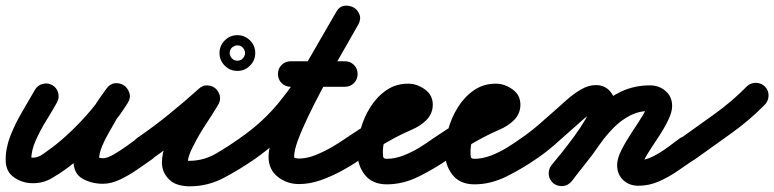

<svg xmlns="http://www.w3.org/2000/svg" viewBox="-24 -601 2730 677"><path d="M99 -284Q108 -300 126 -305Q144 -310 160 -301Q176 -292 181 -274Q186 -256 177 -240Q161 -211 139.5 -176.5Q118 -142 102 -106Q86 -70 86 -37Q86 -37 86 -37Q85 -42 82 -45Q79 -48 84 -46.5Q89 -45 92 -45Q110 -45 128 -58Q146 -71 160 -81Q193 -106 228.5 -140Q264 -174 296 -212Q328 -250 349 -285Q361 -304 378.5 -305Q396 -306 411 -297Q425 -287 431 -270.5Q437 -254 425 -236Q415 -222 404.5 -208Q394 -194 386 -180Q386 -180 386 -180Q387 -181 387 -181Q375 -159 360.5 -134.5Q346 -110 335.5 -84.5Q325 -59 325 -35Q325 -34 323 -38Q321 -42 319 -43Q315 -47 325 -45Q335 -43 339 -43Q354 -43 378 -57Q402 -71 425.5 -88Q449 -105 461 -114Q461 -114 461 -114Q461 -114 461 -114Q476 -125 494.5 -121.5Q513 -118 524 -103Q535 -88 531.5 -69.5Q528 -51 513 -40Q490 -24 460.5 -3.5Q431 17 399.5 32Q368 47 339 47Q299 47 267 29Q235 11 235 -35Q235 -85 259.5 -132.5Q284 -180 307 -223Q307 -223 308 -224Q308 -224 308 -224Q317 -241 328.5 -256.5Q340 -272 351 -288Q364 -306 381.5 -307.5Q399 -309 413 -300Q426 -291 432 -274Q438 -257 427 -239Q402 -198 367 -156Q332 -114 292 -76Q252 -38 214 -9Q187 11 157.5 28Q128 45 92 45Q55 45 25.5 24.5Q-4 4 -4 -37Q-4 -80 13 -123Q30 -166 54 -206.5Q78 -247 99 -284Q99 -284 99 -284Q99 -284 99 -284Z M511 -40Q495 -29 477 -32.5Q459 -36 448 -51Q437 -67 440.5 -85Q444 -103 459 -114Q516 -153 571 -197.5Q626 -242 677 -288Q691 -301 707.5 -300Q724 -299 736 -289Q747 -279 751 -263.5Q755 -248 745 -231Q724 -196 701 -161.5Q678 -127 659 -89Q653 -78 648 -66.5Q643 -55 640 -43Q639 -40 638.5 -34Q638 -28 638 -28Q636 -27 631.5 -30.5Q627 -34 644 -34Q694 -34 738.5 -60Q783 -86 822 -114Q822 -114 822 -114Q822 -114 822 -114Q837 -125 855.5 -121.5Q874 -118 885 -103Q896 -88 892.5 -69.5Q889 -51 874 -40Q822 -4 765.5 26Q709 56 644 56Q622 56 601.5 49.5Q581 43 567 26Q547 3 547 -28Q547 -59 560.5 -93.5Q574 -128 594 -162Q614 -196 634.5 -226.5Q655 -257 669 -279Q679 -295 696 -293Q713 -291 727 -279Q741 -268 746 -251Q751 -234 737 -222Q684 -174 627 -127.5Q570 -81 511 -40Q511 -40 511 -40Q511 -40 511 -40ZM809 -441Q805 -440 801 -438Q787 -431 786 -416Q786 -415 786 -414Q786 -414 786 -413Q786 -412 786 -410Q787 -406 789 -402Q796 -388 811 -387Q812 -387 813 -387Q814 -387 815 -387Q830 -388 837 -402Q839 -406 840 -410Q840 -412 840 -413Q840 -414 840 -414Q840 -414 840 -415Q840 -416 840 -418Q839 -422 837 -426Q830 -440 815 -441Q814 -441 813 -441Q813 -441 812 -441Q811 -441 809 -441ZM750 -414Q750 -440 768.5 -458.5Q787 -477 813 -477Q839 -477 857.5 -458.5Q876 -440 876 -414Q876 -388 857.5 -369.5Q839 -351 813 -351Q787 -351 768.5 -369.5Q750 -388 750 -414Z M874 -40Q858 -29 840 -32.5Q822 -36 811 -51Q800 -67 803.5 -85Q807 -103 822 -114Q903 -170 961 -241.5Q1019 -313 1066 -393.5Q1113 -474 1161 -558Q1172 -578 1189.5 -580.5Q1207 -583 1222 -575Q1237 -567 1243.5 -550Q1250 -533 1239 -514Q1228 -494 1207.5 -458.5Q1187 -423 1161.5 -378Q1136 -333 1110 -284Q1084 -235 1062 -189Q1040 -143 1026.5 -106.5Q1013 -70 1013 -48Q1013 -44 1020 -43Q1027 -42 1030 -42Q1058 -42 1088 -54Q1118 -66 1146.5 -82.5Q1175 -99 1196 -114Q1211 -125 1229.5 -121.5Q1248 -118 1259 -103Q1270 -88 1266.5 -69.5Q1263 -51 1248 -40Q1218 -19 1181.5 1Q1145 21 1106.5 34.5Q1068 48 1030 48Q988 48 955.5 22.5Q923 -3 923 -48Q923 -83 942 -135.5Q961 -188 990.5 -248.5Q1020 -309 1053 -368.5Q1086 -428 1115 -478Q1144 -528 1161 -558Q1172 -578 1189.5 -580.5Q1207 -583 1222 -575Q1237 -567 1243.5 -550Q1250 -533 1239 -514Q1188 -423 1137 -337.5Q1086 -252 1023.5 -176.5Q961 -101 874 -40Q874 -40 874 -40Q874 -40 874 -40ZM1001 -295Q982 -295 969 -308Q956 -321 956 -340Q956 -359 969 -372Q982 -385 1001 -385Q1049 -385 1096.5 -385Q1144 -385 1192 -385Q1192 -385 1192 -385Q1192 -385 1192 -385Q1211 -385 1224 -372Q1237 -359 1237 -340Q1237 -321 1224 -308Q1211 -295 1192 -295Q1144 -295 1096.5 -295Q1049 -295 1001 -295Q1001 -295 1001 -295Q1001 -295 1001 -295Z M1248 -40Q1232 -29 1214 -32.5Q1196 -36 1185 -51Q1174 -67 1177.5 -85Q1181 -103 1196 -114Q1241 -145 1287 -172Q1333 -199 1382 -223Q1385 -224 1393 -229Q1401 -234 1408 -237.5Q1415 -241 1414 -239Q1413 -237 1412.5 -234Q1412 -231 1412 -232Q1412 -232 1412 -230.5Q1412 -229 1413 -226Q1415 -218 1418 -217Q1421 -216 1415 -216Q1393 -216 1376.5 -199.5Q1360 -183 1348.5 -158.5Q1337 -134 1331.5 -108.5Q1326 -83 1326 -66Q1326 -56 1327 -48.5Q1328 -41 1340 -41Q1368 -41 1398 -52.5Q1428 -64 1455.5 -81Q1483 -98 1505 -114Q1520 -125 1538.5 -121.5Q1557 -118 1568 -103Q1579 -88 1575.5 -69.5Q1572 -51 1557 -40Q1511 -8 1454.5 20.5Q1398 49 1340 49Q1289 49 1262.5 15.5Q1236 -18 1236 -66Q1236 -103 1247.5 -145Q1259 -187 1282 -223.5Q1305 -260 1338.5 -283Q1372 -306 1415 -306Q1446 -306 1474 -286Q1502 -266 1502 -232Q1502 -201 1480 -178Q1459 -157 1427.5 -143.5Q1396 -130 1370 -116Q1338 -99 1307.5 -80Q1277 -61 1248 -40Q1248 -40 1248 -40Q1248 -40 1248 -40Z M1557 -40Q1541 -29 1523 -32.5Q1505 -36 1494 -51Q1483 -67 1486.5 -85Q1490 -103 1505 -114Q1550 -145 1596 -172Q1642 -199 1691 -223Q1694 -224 1702 -229Q1710 -234 1717 -237.5Q1724 -241 1723 -239Q1722 -237 1721.5 -234Q1721 -231 1721 -232Q1721 -232 1721 -230.5Q1721 -229 1722 -226Q1724 -218 1727 -217Q1730 -216 1724 -216Q1702 -216 1685.5 -199.5Q1669 -183 1657.5 -158.5Q1646 -134 1640.5 -108.5Q1635 -83 1635 -66Q1635 -56 1636 -48.5Q1637 -41 1649 -41Q1677 -41 1707 -52.5Q1737 -64 1764.5 -81Q1792 -98 1814 -114Q1829 -125 1847.5 -121.5Q1866 -118 1877 -103Q1888 -88 1884.5 -69.5Q1881 -51 1866 -40Q1820 -8 1763.5 20.5Q1707 49 1649 49Q1598 49 1571.5 15.5Q1545 -18 1545 -66Q1545 -103 1556.5 -145Q1568 -187 1591 -223.5Q1614 -260 1647.5 -283Q1681 -306 1724 -306Q1755 -306 1783 -286Q1811 -266 1811 -232Q1811 -201 1789 -178Q1768 -157 1736.5 -143.5Q1705 -130 1679 -116Q1647 -99 1616.5 -80Q1586 -61 1557 -40Q1557 -40 1557 -40Q1557 -40 1557 -40Z M1803 -51Q1792 -67 1795.5 -85Q1799 -103 1814 -114Q1846 -136 1875 -161Q1904 -186 1933 -212Q1951 -228 1974.5 -249Q1998 -270 2024.5 -285.5Q2051 -301 2077 -301Q2109 -301 2128 -278Q2147 -255 2147 -224Q2147 -195 2130 -159.5Q2113 -124 2087.5 -87.5Q2062 -51 2036 -18.5Q2010 14 1992 38Q1992 38 1992 38Q1992 38 1992 38Q1980 52 1961.5 54.5Q1943 57 1928 46Q1914 34 1911.5 15.5Q1909 -3 1920 -18Q1932 -32 1954.5 -60Q1977 -88 2000.5 -120Q2024 -152 2040.5 -180.5Q2057 -209 2057 -224Q2057 -225 2058 -224Q2061 -216 2069 -213Q2071 -212 2075 -211.5Q2079 -211 2077 -211Q2073 -211 2061.5 -203Q2050 -195 2036 -183Q2022 -171 2010 -160Q1998 -149 1993 -145Q1962 -117 1931 -90Q1900 -63 1866 -40Q1850 -29 1832 -32.5Q1814 -36 1803 -51ZM1991 38Q1980 53 1961.5 55Q1943 57 1928 45Q1913 34 1911 15.5Q1909 -3 1921 -18Q1945 -48 1969.5 -78.5Q1994 -109 2016 -141Q2046 -185 2083.5 -221Q2121 -257 2167 -278.5Q2213 -300 2268 -300Q2300 -300 2323 -280Q2346 -260 2346 -227Q2346 -205 2330.5 -174Q2315 -143 2294 -112Q2273 -81 2257.5 -55.5Q2242 -30 2242 -19Q2242 -19 2242 -19Q2239 -31 2227 -36Q2226 -36 2227 -36Q2252 -36 2278.5 -49.5Q2305 -63 2329.5 -81Q2354 -99 2374 -114Q2389 -124 2407.5 -121Q2426 -118 2437 -103Q2447 -88 2444 -69.5Q2441 -51 2426 -40Q2397 -20 2365 2Q2333 24 2298.5 39Q2264 54 2227 54Q2195 54 2173.5 34Q2152 14 2152 -19Q2152 -42 2167.5 -72.5Q2183 -103 2204 -134.5Q2225 -166 2240.5 -191Q2256 -216 2256 -227Q2256 -229 2256.5 -226Q2257 -223 2257 -221Q2260 -213 2268 -210Q2268 -210 2268 -210Q2229 -210 2196.5 -193Q2164 -176 2137.5 -148.5Q2111 -121 2090 -91Q2067 -57 2041.5 -25.5Q2016 6 1991 38Q1991 38 1991 38Q1991 38 1991 38Z M2363 -50Q2353 -65 2356 -83.5Q2359 -102 2374 -112Q2434 -155 2495.5 -199Q2557 -243 2609 -296Q2609 -296 2609 -296Q2609 -296 2609 -296Q2622 -309 2640.5 -309Q2659 -309 2673 -296Q2686 -283 2686 -264.5Q2686 -246 2673 -232Q2619 -177 2554 -130.5Q2489 -84 2426 -39Q2411 -28 2392.5 -31Q2374 -34 2363 -50Z"/></svg>

Font: FRB American Cursive Black
Style: Bold Italic
Weight: 900
Italic angle: -25°
Version: Version 2.0;Modular Font Editor K font №1